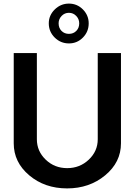

<svg xmlns="http://www.w3.org/2000/svg" viewBox="-20 -1048 774 1078"><path d="M367.2 -804.2Q320.3 -804.2 287.1 -837.2Q253.9 -870.1 253.9 -917Q253.9 -961.9 287.4 -994.9Q320.8 -1027.8 366.9 -1027.8Q413.1 -1027.8 445.6 -994.9Q478 -961.9 478 -917Q478 -870.1 445.6 -837.2Q413.1 -804.2 367.2 -804.2ZM424.8 -917Q424.8 -940.9 408 -958.5Q391.1 -976.1 366.9 -976.1Q342.8 -976.1 325.9 -958.5Q309.1 -940.9 309.1 -917Q309.1 -891.1 325.4 -874.5Q341.8 -857.9 366.9 -857.9Q392.1 -857.9 408.4 -874.5Q424.8 -891.1 424.8 -917ZM356.9 9.8Q231 9.8 144 -63.7Q57.1 -137.2 57.1 -243.2V-750H187V-266.1Q187 -199.2 236.6 -151.6Q286.1 -104 357.2 -104Q428.2 -104 478.5 -151.6Q528.8 -199.2 528.8 -266.1V-750H659.2V-243.2Q659.2 -137.2 570.6 -63.7Q481.9 9.8 356.9 9.8Z"/></svg>

Font: Oakes Grotesk
Style: SemiBold
Weight: 600
Designer: Samuel Oakes
Foundry: Samuel Oakes
Version: Version 1.0 | wf-rip DC20170320